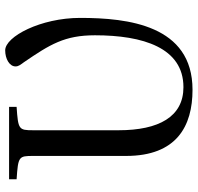

<svg xmlns="http://www.w3.org/2000/svg" viewBox="-31 -716 762 740"><g transform="rotate(-90 350.0 -346.0)"><path d="M29 -663C117 -657 119 -655 119 -599V-241C119 -46 234 15 374 15C623 15 651 -234 651 -418C651 -570 579 -707 526 -707C494 -707 464 -691 464 -667C464 -655 472 -646 480 -635C549 -534 584 -478 584 -361C584 -176 536 -20 384 -20C270 -20 218 -115 218 -270V-599C218 -655 221 -657 308 -663V-692H29Z"/></g></svg>

Font: Lingua Franca
Style: Regular
Weight: 400
Version: Version 1.19